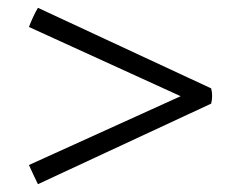

<svg xmlns="http://www.w3.org/2000/svg" viewBox="-20 -484 621 491"><path d="M77 -464 520 -258Q525 -239 520 -219L77 -13Q72 -23 65.5 -37Q59 -51 54 -62L442 -238L54 -415Q58 -426 64.5 -440Q71 -454 77 -464Z"/></svg>

Font: Tiro Bangla
Style: Regular
Weight: 400
Designer: Bangla: John Hudson & Fiona Ross. Latin: John Hudson.
Foundry: Tiro Typeworks Ltd.
Version: Version 1.60